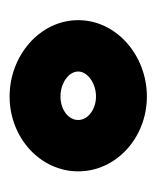

<svg xmlns="http://www.w3.org/2000/svg" viewBox="17 -813 326 400"><g transform="rotate(90 180.0 -613.0)"><path d="M22 -613C22 -533 96 -470 181 -470C267 -470 337 -534 337 -613C337 -692 267 -756 181 -756C96 -756 22 -693 22 -613ZM129 -613C129 -632 153 -650 181 -650C208 -650 230 -633 230 -613C230 -592 208 -576 181 -576C153 -576 129 -593 129 -613Z"/></g></svg>

Font: Charger Sport
Style: Ult
Weight: 1000
Designer: Jasper
Foundry: Cannot Into Space Fonts
Version: Version 1.1